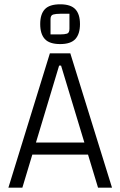

<svg xmlns="http://www.w3.org/2000/svg" viewBox="-20 -873 560 893"><path d="M19 0 212 -625H307L501 0H436L264 -568H255L84 0ZM102 -154V-210H420V-154ZM260 -668Q210 -668 188.5 -691.5Q167 -715 167 -761Q167 -807 188.5 -830Q210 -853 260 -853Q309 -853 330.5 -830Q352 -807 352 -761Q352 -715 330.5 -691.5Q309 -668 260 -668ZM215 -713H261Q280 -713 291.5 -716.5Q303 -720 303 -739V-809H260Q240 -809 227.5 -805.5Q215 -802 215 -784Z"/></svg>

Font: Changa ExtraLight ExtraLight
Style: Regular
Weight: 250
Version: Version 3.002; ttfautohint (v1.8.2)